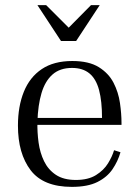

<svg xmlns="http://www.w3.org/2000/svg" viewBox="-20 -717 540 749"><path d="M260 12Q149 12 99.5 -53Q50 -118 50 -227Q50 -302 73 -359Q96 -416 143 -447.5Q190 -479 262 -479Q327 -479 365.5 -455Q404 -431 423 -394Q442 -357 448 -315Q454 -273 454 -237V-230H119L120 -257H378Q378 -322 366.5 -365.5Q355 -409 329 -430.5Q303 -452 261 -452Q214 -452 185 -426.5Q156 -401 142 -354Q128 -307 126 -242Q125 -201 130.5 -161Q136 -121 152 -88Q168 -55 198 -35Q228 -15 276 -15Q324 -15 354.5 -34Q385 -53 401.5 -80Q418 -107 425 -131L450 -123Q440 -88 419 -57Q398 -26 360 -7Q322 12 260 12ZM218 -557 126 -697H160L248 -609L335 -697H369L277 -557Z"/></svg>

Font: Frank Ruhl Libre Light
Style: Regular
Weight: 300
Designer: Yanek Iontef
Foundry: Fontef
Version: Version 6.003;gftools[0.9.30]